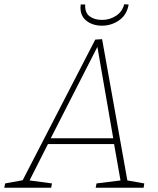

<svg xmlns="http://www.w3.org/2000/svg" viewBox="-55 -877 739 897"><path d="M422 -694 540 -34 619 -20 616 0H392L396 -20L508 -34L478 -204H169L83 -34L188 -20L184 0H-35L-31 -20L51 -35L390 -692ZM474 -231 400 -658 182 -231ZM321 -841Q321 -851 322 -856H343Q341 -818 363.5 -801Q386 -784 422 -784Q458 -784 487.5 -803.5Q517 -823 525 -857L546 -856Q538 -808 502 -782.5Q466 -757 421 -757Q379 -757 350 -779Q321 -801 321 -841Z"/></svg>

Font: Bitter Pro ExtraLight
Style: Italic
Weight: 275
Italic angle: -9°
Designer: Sol Matas, and Bitter project Authors
Foundry: Sol Matas
Version: Version 1.010